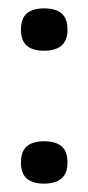

<svg xmlns="http://www.w3.org/2000/svg" viewBox="-20 -474 210 458"><path d="M85 -36Q58 -36 44 -48Q30 -60 30 -86Q30 -113 44 -125Q58 -137 85 -137Q113 -137 127 -125Q141 -113 141 -86Q141 -36 85 -36ZM85 -353Q58 -353 44 -365Q30 -377 30 -403Q30 -430 44 -442Q58 -454 85 -454Q113 -454 127 -442Q141 -430 141 -403Q141 -353 85 -353Z"/></svg>

Font: Bricolage Grotesque 96pt ExtraBold Light
Style: Regular
Weight: 300
Version: Version 1.001;gftools[0.9.33.dev8+g029e19f]